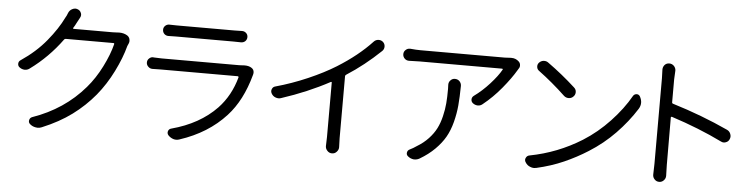

<svg xmlns="http://www.w3.org/2000/svg" viewBox="-48 -1031 5074 1300"><g transform="rotate(5 2489.0 -381.0)"><path d="M710 -657.2Q718.8 -658.2 727.5 -658.2Q759.8 -658.2 782.2 -644.5Q795.9 -636.7 800.8 -621.1Q802.7 -614.3 802.7 -607.4Q802.7 -598.6 798.8 -589.8Q794.9 -580.1 791 -572.3Q769.5 -490.2 723.1 -397Q676.8 -303.7 614.3 -227.5Q547.9 -147.5 462.9 -84.5Q377.9 -21.5 261.7 26.4Q248 32.2 233.4 32.2Q226.6 32.2 218.8 30.3Q197.3 26.4 180.7 11.7Q168.9 1 172.4 -14.6Q175.8 -30.3 190.4 -36.1Q404.3 -110.4 543 -272.5Q598.6 -336.9 641.1 -421.4Q683.6 -505.9 701.2 -577.1Q702.1 -584 695.3 -584H372.1Q364.3 -584 360.4 -578.1Q269.5 -453.1 146.5 -363.3Q131.8 -351.6 113.3 -351.6Q112.3 -351.6 111.3 -351.6Q92.8 -352.5 77.1 -364.3Q65.4 -373 65.4 -387.7Q65.4 -404.3 79.1 -413.1Q180.7 -481.4 250 -565.9Q319.3 -650.4 356.4 -727.5Q364.3 -739.3 372.1 -760.7Q379.9 -779.3 397.5 -788.1Q408.2 -793.9 418.9 -793.9Q426.8 -793.9 433.6 -791Q451.2 -785.2 458 -767.6Q460.9 -760.7 460.9 -753.9Q460.9 -744.1 455.1 -734.4Q445.3 -716.8 435.5 -698.2Q426.8 -679.7 415 -662.1Q414.1 -660.2 415 -658.2Q416 -656.2 418.9 -656.2H683.6Q698.2 -656.2 710 -657.2Z M1579.1 -509.8Q1585.9 -510.7 1592.8 -510.7Q1623 -510.7 1640.6 -499Q1658.2 -488.3 1658.2 -467.8Q1658.2 -459 1655.3 -450.2Q1607.4 -274.4 1509.8 -168Q1388.7 -35.2 1197.3 27.3Q1186.5 31.2 1175.8 31.2Q1166 31.2 1156.2 28.3Q1135.7 21.5 1121.1 5.9Q1110.4 -6.8 1115.2 -22Q1120.1 -37.1 1135.7 -41Q1326.2 -91.8 1442.4 -212.9Q1525.4 -300.8 1559.6 -426.8Q1559.6 -429.7 1558.1 -431.6Q1556.6 -433.6 1553.7 -433.6H1030.3Q1006.8 -433.6 974.6 -432.6Q974.6 -432.6 973.6 -432.6Q957 -432.6 945.3 -444.3Q932.6 -456.1 932.6 -472.7Q932.6 -490.2 945.3 -501Q957 -511.7 971.7 -511.7Q973.6 -511.7 974.6 -510.7Q1004.9 -508.8 1030.3 -508.8H1556.6Q1569.3 -508.8 1579.1 -509.8ZM1063.5 -664.1Q1062.5 -664.1 1061.5 -664.1Q1045.9 -664.1 1034.2 -674.8Q1022.5 -686.5 1022.5 -703.1Q1022.5 -719.7 1034.2 -730.5Q1045.9 -741.2 1060.5 -741.2Q1062.5 -741.2 1063.5 -741.2Q1084 -740.2 1112.3 -740.2H1504.9Q1533.2 -740.2 1554.7 -741.2Q1555.7 -741.2 1556.6 -741.2Q1572.3 -741.2 1584 -730.5Q1595.7 -719.7 1595.7 -703.1Q1595.7 -686.5 1584 -674.8Q1572.3 -664.1 1555.7 -664.1Q1555.7 -664.1 1554.7 -664.1Q1530.3 -665 1503.9 -665H1112.3Q1086.9 -665 1063.5 -664.1Z M2450.2 -747.1Q2462.9 -760.7 2481.4 -761.7Q2482.4 -761.7 2484.4 -761.7Q2500 -761.7 2512.7 -751Q2526.4 -738.3 2526.4 -719.7Q2526.4 -702.1 2513.7 -689.5Q2403.3 -584 2284.2 -507.8Q2277.3 -503.9 2277.3 -497.1V-76.2L2279.3 -14.6Q2279.3 2.9 2266.6 16.6Q2253.9 31.2 2234.4 31.2Q2214.8 31.2 2202.1 16.6Q2189.5 2.9 2189.5 -14.6L2191.4 -76.2V-446.3Q2191.4 -449.2 2189.5 -450.2Q2187.5 -451.2 2185.5 -450.2Q2035.2 -369.1 1858.4 -311.5Q1850.6 -308.6 1841.8 -308.6Q1831.1 -308.6 1821.3 -312.5Q1802.7 -319.3 1793 -336.9Q1788.1 -345.7 1788.1 -353.5Q1788.1 -360.4 1791 -367.2Q1796.9 -382.8 1813.5 -386.7Q1922.9 -417 2029.8 -463.4Q2136.7 -509.8 2216.8 -559.6Q2356.4 -646.5 2450.2 -747.1Z M2978.5 -501Q2978.5 -518.6 2990.2 -530.3Q3002 -543.9 3020.5 -543.9Q3039.1 -543.9 3051.8 -531.2Q3064.5 -517.6 3064.5 -500Q3064.5 -499 3064.5 -499Q3063.5 -422.9 3058.6 -367.2Q3053.7 -311.5 3038.6 -252.9Q3023.4 -194.3 2998 -149.9Q2972.7 -105.5 2930.2 -63Q2887.7 -20.5 2828.1 14.6Q2812.5 23.4 2794.9 23.4Q2791 23.4 2788.1 23.4Q2766.6 20.5 2750 6.8Q2737.3 -2.9 2739.7 -18.6Q2742.2 -34.2 2756.8 -41Q2781.2 -52.7 2801.8 -67.4Q2847.7 -94.7 2880.4 -129.9Q2913.1 -165 2931.6 -201.7Q2950.2 -238.3 2961.4 -285.2Q2972.7 -332 2976.1 -374.5Q2979.5 -417 2979.5 -471.7ZM3381.8 -718.8Q3385.7 -718.8 3389.6 -718.8Q3418.9 -718.8 3439.5 -699.2Q3451.2 -688.5 3451.2 -671.9Q3451.2 -659.2 3443.4 -649.4Q3439.5 -643.6 3437.5 -639.6Q3404.3 -583 3346.7 -513.2Q3289.1 -443.4 3221.7 -389.6Q3208 -377.9 3190.4 -377.9Q3189.5 -377.9 3188.5 -377.9Q3169.9 -378.9 3155.3 -390.6Q3143.6 -400.4 3144 -415.5Q3144.5 -430.7 3157.2 -440.4Q3211.9 -479.5 3262.2 -535.2Q3312.5 -590.8 3336.9 -634.8Q3337.9 -636.7 3336.4 -638.7Q3335 -640.6 3333 -640.6H2771.5Q2737.3 -640.6 2702.1 -638.7Q2700.2 -638.7 2699.2 -638.7Q2682.6 -638.7 2670.9 -649.4Q2657.2 -662.1 2657.2 -680.2Q2657.2 -698.2 2670.9 -710Q2682.6 -720.7 2698.2 -720.7Q2700.2 -720.7 2702.1 -720.7Q2741.2 -716.8 2771.5 -716.8H3344.7Q3359.4 -716.8 3381.8 -718.8Z M3583 -647.5Q3569.3 -657.2 3567.9 -673.8Q3566.4 -690.4 3577.1 -702.1Q3589.8 -715.8 3607.4 -717.8Q3610.4 -717.8 3613.3 -717.8Q3627.9 -717.8 3639.6 -709Q3739.3 -637.7 3828.1 -556.6Q3842.8 -543.9 3842.8 -525.4Q3842.8 -506.8 3829.1 -494.1Q3816.4 -481.4 3797.9 -481.4Q3779.3 -481.4 3765.6 -494.1Q3676.8 -578.1 3583 -647.5ZM3621.1 8.8Q3613.3 10.7 3605.5 10.7Q3591.8 10.7 3579.1 4.9Q3558.6 -2.9 3546.9 -22.5Q3541 -30.3 3541 -39.1Q3541 -45.9 3543.9 -51.8Q3550.8 -68.4 3568.4 -71.3Q3756.8 -107.4 3919.9 -209Q4017.6 -270.5 4099.1 -357.4Q4180.7 -444.3 4231.4 -534.2Q4239.3 -546.9 4254.9 -547.9Q4254.9 -547.9 4255.9 -547.9Q4270.5 -547.9 4278.3 -534.2Q4290 -512.7 4290 -492.2Q4290 -470.7 4277.3 -450.2Q4220.7 -360.4 4141.6 -278.8Q4062.5 -197.3 3965.8 -136.7Q3890.6 -88.9 3805.7 -51.3Q3720.7 -13.7 3621.1 8.8Z M4884.8 -361.3Q4902.3 -353.5 4909.2 -335.9Q4913.1 -327.1 4913.1 -317.4Q4913.1 -308.6 4909.2 -299.8Q4902.3 -282.2 4884.8 -276.4Q4877.9 -273.4 4870.1 -273.4Q4860.4 -273.4 4851.6 -278.3Q4693.4 -355.5 4505.9 -416Q4503.9 -417 4501.5 -415Q4499 -413.1 4499 -411.1L4500 -87.9L4502 -14.6Q4502 2.9 4490.2 15.6Q4477.5 30.3 4458 30.3Q4438.5 30.3 4425.8 15.6Q4414.1 2.9 4414.1 -14.6L4416 -87.9V-669.9L4414.1 -729.5Q4414.1 -746.1 4424.8 -759.8Q4437.5 -774.4 4457 -774.4Q4476.6 -774.4 4490.2 -759.8Q4502 -746.1 4502 -729.5L4499 -669.9V-514.6Q4499 -506.8 4505.9 -504.9Q4707 -443.4 4884.8 -361.3Z"/></g></svg>

Font: Gen Jyuu Gothic P Regular
Style: Regular
Weight: 400
Designer: [Source Han Sans]
Ryoko NISHIZUKA  (kana & ideographs); Paul D. Hunt (Latin, Greek & Cyrillic); Wenlong ZHANG  (bopomofo
Version: Version 1.002.20150607